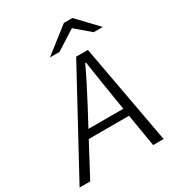

<svg xmlns="http://www.w3.org/2000/svg" viewBox="-262 -1074 1103 1205"><g transform="rotate(-30 289.5 -472.0)"><path d="M349 -722H434L566 0H490L451 -235H159L34 0H-43ZM388 -944H450L587 -800H521L417 -889H413L273 -800H204ZM442 -291 421 -420 408 -501Q392 -604 384 -659H378Q335 -565 258 -420L189 -291Z"/></g></svg>

Font: Nebula Sans Book
Style: Regular
Weight: 400
Italic angle: -9°
Designer: Paul D. Hunt for Adobe (as Source Sans)
Foundry: Nebula Entertainment & Broadcasting LLC
Version: Version 1.010